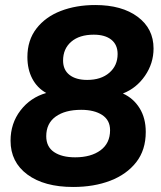

<svg xmlns="http://www.w3.org/2000/svg" viewBox="-20 -734 640 764"><path d="M271 10Q156 10 89 -39.5Q22 -89 22 -174Q22 -243 61.5 -294.5Q101 -346 164 -364Q128 -384 108.5 -421Q89 -458 89 -507Q89 -574 125 -620.5Q161 -667 222 -690.5Q283 -714 359 -714Q465 -714 528 -667Q591 -620 591 -541Q591 -482 557 -432.5Q523 -383 469 -362Q511 -343 535.5 -303.5Q560 -264 560 -209Q560 -137 522 -88.5Q484 -40 419 -15Q354 10 271 10ZM327 -416Q382 -416 415 -444.5Q448 -473 448 -519Q448 -556 423 -576Q398 -596 353 -596Q296 -596 263.5 -568Q231 -540 231 -493Q231 -456 256.5 -436Q282 -416 327 -416ZM279 -108Q342 -108 380 -136Q418 -164 418 -216Q418 -256 386.5 -276.5Q355 -297 303 -297Q239 -297 201.5 -270Q164 -243 164 -192Q164 -150 195 -129Q226 -108 279 -108Z"/></svg>

Font: Nunito Sans ExtraBold
Style: Italic
Weight: 800
Italic angle: -9°
Designer: Vernon Adams
Foundry: Vernon Adams
Version: Version 3.006; ttfautohint (v1.8.3)